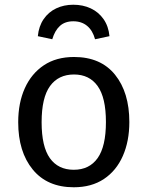

<svg xmlns="http://www.w3.org/2000/svg" viewBox="-20 -780 624 812"><path d="M293 -539Q406 -539 466.5 -464Q527 -389 527 -264Q527 -183 499.5 -120.5Q472 -58 419.5 -23Q367 12 292 12Q180 12 118.5 -63Q57 -138 57 -263Q57 -345 85 -407Q113 -469 165.5 -504Q218 -539 293 -539ZM293 -465Q227 -465 191.5 -416Q156 -367 156 -263Q156 -160 191 -111Q226 -62 292 -62Q358 -62 393 -111.5Q428 -161 428 -264Q428 -367 393 -416Q358 -465 293 -465ZM290 -760Q250 -760 217.5 -744.5Q185 -729 164.5 -699Q144 -669 140 -627L201 -614Q212 -651 233.5 -670.5Q255 -690 290 -690Q325 -690 348.5 -670.5Q372 -651 382 -614L443 -627Q439 -669 418 -699Q397 -729 364 -744.5Q331 -760 290 -760Z"/></svg>

Font: Fira Sans Variable
Style: Regular
Weight: 400
Designer: Carrois Corporate & Edenspiekermann AG
Foundry: Carrois Corporate GbR & Edenspiekermann AG
Version: Version 4.202